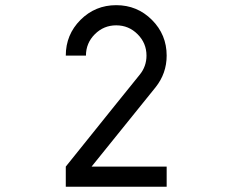

<svg xmlns="http://www.w3.org/2000/svg" viewBox="-20 -712 886 732"><path d="M615.4 -500Q615.4 -432.3 573.1 -379.2L329.2 -76.9H615.4V0H230.8V-76.9L416.9 -308.5L513.1 -427.7Q538.5 -459.2 538.5 -500Q538.5 -547.7 504.6 -581.5Q470.8 -615.4 423.1 -615.4Q375.4 -615.4 341.5 -581.5Q307.7 -547.7 307.7 -500H230.8Q230.8 -580 286.9 -636.2Q343.1 -692.3 423.1 -692.3Q503.1 -692.3 559.2 -636.2Q615.4 -580 615.4 -500Z"/></svg>

Font: linja laso
Style: Regular
Weight: 700
Version: Version 001.000